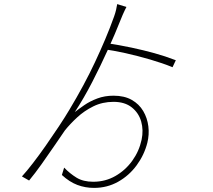

<svg xmlns="http://www.w3.org/2000/svg" viewBox="-20 -860 1040 937"><path d="M534 -393Q587 -393 623 -372.5Q659 -352 679 -318Q699 -284 704 -243.5Q709 -203 699 -163Q684 -104 647 -53.5Q610 -3 556.5 27Q503 57 439 57Q396 57 357.5 42.5Q319 28 282 -6L293 -42Q321 -13 353.5 7Q386 27 435 27Q494 27 543 -1Q592 -29 625.5 -75.5Q659 -122 671 -178Q681 -225 669 -267Q657 -309 623 -336Q589 -363 534 -363Q480 -363 435.5 -341Q391 -319 356.5 -287Q322 -255 297 -224Q275 -192 245 -148Q215 -104 183 -59Q151 -14 122 21L87 1Q110 -24 140.5 -63.5Q171 -103 203.5 -149.5Q236 -196 266.5 -242Q297 -288 319 -325Q355 -385 386 -442.5Q417 -500 443.5 -556.5Q470 -613 493.5 -668.5Q517 -724 537 -780Q543 -797 546.5 -812Q550 -827 552 -840L597 -826Q593 -818 588 -808Q583 -798 578.5 -787Q574 -776 569 -764Q543 -698 507 -618.5Q471 -539 430 -459.5Q389 -380 345 -313Q364 -328 391.5 -347Q419 -366 455 -379.5Q491 -393 534 -393ZM482 -620 491 -651Q564 -640 622.5 -627.5Q681 -615 733.5 -600.5Q786 -586 838 -566L822 -532Q773 -552 713 -569.5Q653 -587 593 -600.5Q533 -614 482 -620Z"/></svg>

Font: Noto Sans JP
Style: Regular
Weight: 100
Designer: Ryoko NISHIZUKA 西塚涼子 (kana, bopomofo & ideographs); Paul D. Hunt (Latin, Greek & Cyrillic); Sandoll Communications 산돌커뮤니
Foundry: Adobe
Version: Version 2.004;hotconv 1.0.118;makeotfexe 2.5.65603